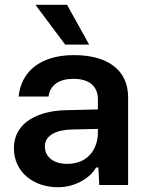

<svg xmlns="http://www.w3.org/2000/svg" viewBox="-20 -765 611 794"><path d="M219.7 9.3C298.8 9.3 358.9 -36.6 377 -72.3H386.7L390.6 0H509.8V-362.3C509.8 -480 419.4 -537.1 285.6 -537.1C143.1 -537.1 66.4 -465.3 57.1 -365.7H180.7C187 -414.1 225.6 -439 283.7 -439C354 -439 384.8 -404.3 384.8 -354.5V-312.5L247.6 -309.1C147.5 -306.2 37.6 -265.1 37.6 -151.4C37.6 -53.2 118.7 9.3 219.7 9.3ZM126.5 -745.1 249.5 -580.6H348.6L257.3 -745.1ZM165.5 -160.2C165.5 -205.6 214.8 -228.5 277.3 -229.5L384.8 -231.9V-216.3C384.8 -159.2 352.1 -87.4 257.8 -87.4C198.2 -87.4 165.5 -118.2 165.5 -160.2Z"/></svg>

Font: Faust Sans Bold
Style: Regular
Weight: 700
Designer: Andreas Faust
Version: Version 1.003;Glyphs 3.1.2 (3151)